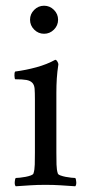

<svg xmlns="http://www.w3.org/2000/svg" viewBox="-20 -648 305 671"><path d="M85 -579Q85 -599 99.5 -613.5Q114 -628 134 -628Q154 -628 168.5 -613.5Q183 -599 183 -579Q183 -559 168.5 -544.5Q154 -530 134 -530Q114 -530 99.5 -544.5Q85 -559 85 -579ZM177 -115Q177 -92 177.5 -73Q178 -54 182 -42Q183 -38 191 -35Q199 -32 209 -30Q219 -28 229 -27Q239 -26 243 -26Q246 -22 246.5 -11.5Q247 -1 243 3Q213 1 190.5 -0.5Q168 -2 139 -2Q110 -2 87.5 -0.5Q65 1 35 3Q31 -1 31.5 -11.5Q32 -22 35 -26Q40 -26 49.5 -27Q59 -28 69.5 -30Q80 -32 88 -35Q96 -38 97 -42Q101 -54 101.5 -73Q102 -92 102 -115V-301Q102 -324 101 -337.5Q100 -351 93 -358.5Q86 -366 72.5 -368.5Q59 -371 33 -371Q31 -373 30.5 -383.5Q30 -394 33 -398Q71 -403 107.5 -413Q144 -423 173 -439Q177 -439 180.5 -433Q184 -427 184 -423Q180 -397 178.5 -373.5Q177 -350 177 -324Z"/></svg>

Font: Vermiglione
Style: Regular
Weight: 400
Version: Version 1.000